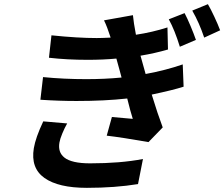

<svg xmlns="http://www.w3.org/2000/svg" viewBox="-20 -844 1079 924"><path d="M188.2 -259.9 303.3 -250Q290.5 -227.6 279.7 -201.3Q268.8 -175.1 266 -158Q262.1 -134.6 267.8 -116.8Q273.4 -99.1 290.1 -85.6Q306.8 -72.1 337.9 -65Q369 -57.9 413.7 -57.9Q559.3 -57.9 668 -78.8L644.2 41.9Q533.4 60 398.1 60Q261 60 193.9 12.4Q126.8 -35.2 142.8 -131Q151.3 -181.8 188.2 -259.9ZM859.4 -534.1 863.6 -426.8Q813.2 -410.5 710.2 -388.8Q738.6 -295.8 763.1 -230.8L694.6 -160.2Q565 -182.9 493.6 -191.1L518.5 -280.9Q552.2 -277.3 619 -272Q608 -306.1 592.3 -370Q484 -358 348.4 -358Q262.8 -358 174.4 -364L187.1 -473Q287.6 -463.1 395.6 -463.1Q483.7 -463.1 565 -470.9L555 -508.2Q540.8 -559.7 540.1 -562.1Q475.9 -556.1 402 -556.1Q302.2 -556.1 215.6 -566.1L227.6 -674Q354.4 -660.9 445.3 -660.9Q469.1 -660.9 511.7 -663L512.1 -664.1Q495.4 -716.3 480.5 -746.1L619.7 -771Q622.9 -736.2 634.2 -676.8Q712.7 -688.6 785.9 -712L788.4 -605.8Q725.1 -587.4 656.2 -576L680.8 -487.9Q778.8 -506 859.4 -534.1ZM792.3 -751.1 868.3 -780.9Q881 -757.1 897 -718.9Q913 -680.8 922.9 -652L845.5 -619Q820.7 -699.6 792.3 -751.1ZM905.2 -793 980.5 -823.9Q994.3 -800.4 1011.5 -763.5Q1028.8 -726.6 1039.4 -698.2L962.7 -663Q938.6 -735.1 905.2 -793Z"/></svg>

Font: Karasuma Gothic
Style: Bold Italic
Weight: 700
Italic angle: 9.39998°
Designer: Rasmus Andersson / Ryoko Nishizuka
Foundry: Genbu
Version: Version 1.00